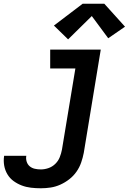

<svg xmlns="http://www.w3.org/2000/svg" viewBox="-86 -796 706 1029"><path d="M133 213Q106 213 80 210Q54 207 30.5 198Q7 189 -13 174.5Q-33 160 -46 138.5Q-59 117 -63.5 91.5Q-68 66 -64 40Q-64 40 -64 39.5Q-64 39 -64 39H55Q55 39 55 39Q55 39 55 39Q52 55 57 70.5Q62 86 73.5 95.5Q85 105 100.5 108.5Q116 112 133 112Q153 112 173.5 105Q194 98 210 82.5Q226 67 234 47Q242 27 246 6L318 -429H183V-530H454L363 23Q358 49 349 75Q340 101 324 124Q308 147 285.5 164.5Q263 182 237.5 193.5Q212 205 185.5 209Q159 213 133 213ZM279 -585 203 -659 357 -776H473L584 -653L494 -591L406 -710Z"/></svg>

Font: Iosevka Slab Extended
Style: Bold Italic
Weight: 700
Width: 7
Italic angle: -9°
Monospace: yes
Designer: Belleve Invis
Foundry: Belleve Invis
Version: Version 11.1.0; ttfautohint (v1.8.3)